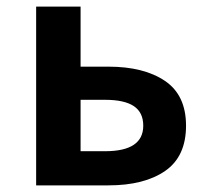

<svg xmlns="http://www.w3.org/2000/svg" viewBox="-20 -559 630 579"><path d="M89 -539H223V-358H307Q414 -358 477.5 -315Q541 -272 541 -180Q541 -87 478 -43.5Q415 0 307 0H89ZM412 -180Q412 -220 383.5 -239Q355 -258 297 -258H223V-103H297Q412 -103 412 -180Z"/></svg>

Font: Nebula Sans Semibold
Style: Regular
Weight: 600
Designer: Paul D. Hunt for Adobe (as Source Sans)
Foundry: Nebula Entertainment & Broadcasting LLC
Version: Version 1.010